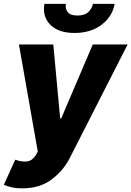

<svg xmlns="http://www.w3.org/2000/svg" viewBox="-43 -780 692 1012"><path d="M74.6 212.7Q39.4 212.7 15.3 206.5Q-8.9 200.3 -22.7 193.9L37.3 61.8Q73.2 74.6 100.1 70.8Q127.1 67.1 145.6 38L156.2 19.2L56.8 -545.5H237.9L274.1 -156.2H279.8L446 -545.5H629.6L324.2 54Q290.1 120.4 228.2 166.5Q166.2 212.7 74.6 212.7ZM446.7 -759.6H561.1Q549.7 -692.8 492.4 -649.5Q435 -606.2 350.1 -606.2Q264.9 -606.2 222.3 -649.5Q179.7 -692.8 191.1 -759.6H304.3Q299.7 -736.2 313.2 -717.2Q326.7 -698.2 365.8 -698.2Q403.8 -698.2 422.9 -716.8Q442.1 -735.4 446.7 -759.6Z"/></svg>

Font: Inter UI Extra Bold
Style: Italic
Weight: 800
Italic angle: 9.39999°
Designer: Rasmus Andersson
Foundry: rsms
Version: 3.2;8d6f07862